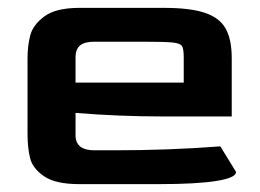

<svg xmlns="http://www.w3.org/2000/svg" viewBox="-20 -468 660 488"><path d="M50 -128V-320Q50 -352 57 -378.5Q64 -405 93 -426.5Q122 -448 182 -448H397Q463 -448 500.5 -435.5Q538 -423 553.5 -395.5Q569 -368 569 -320V-172H394Q284 -172 172 -181V-126Q171 -86 220 -86H271Q410 -86 540 -96L580 -31Q580 -16 529.5 -8Q479 0 383 0H182Q121 0 92 -20Q63 -40 56.5 -66Q50 -92 50 -128ZM447 -258V-322Q447 -344 442.5 -351Q438 -358 418.5 -360Q399 -362 341 -362H220Q195 -362 183.5 -352.5Q172 -343 172 -322V-258Z"/></svg>

Font: Gold
Style: Regular
Weight: 400
Designer: jaiki
Version: Version 1.000